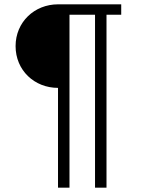

<svg xmlns="http://www.w3.org/2000/svg" viewBox="-20 -718 668 887"><path d="M248 149H301V-650H419V149H472V-650H540V-698H248C139 -698 52 -616 52 -505C52 -393 139 -312 248 -312Z"/></svg>

Font: IBM Plex Devanagari Light
Style: Regular
Weight: 300
Designer: Mike Abbink, Paul van der Laan, Pieter van Rosmalen, Erin McLaughlin
Foundry: Bold Monday
Version: Version 1.0